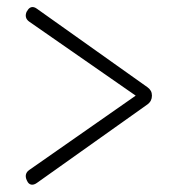

<svg xmlns="http://www.w3.org/2000/svg" viewBox="-20 -621 481 532"><path d="M401 -356C401 -366 397 -373 389 -379L82 -597C71 -605 61 -602 55 -590L54 -589C49 -578 51 -568 61 -561L356 -356L61 -150C51 -143 49 -133 54 -122L55 -120C60 -108 71 -106 82 -114L389 -332C397 -338 401 -346 401 -356Z"/></svg>

Font: 寒蝉锦书宋 CompactLight
Style: Bold
Weight: 400
Width: 4
Designer: 寒蝉锦书宋{Warren} 思源宋体{Ryoko NISHIZUKA 西塚涼子 (kana & ideographs); Frank Grießhammer (Latin, Greek & Cyrillic); Wenlong ZHANG 
Foundry: Adobe & ChillType
Version: Version 2.000;Glyphs 3.1.1 (3135)